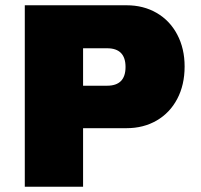

<svg xmlns="http://www.w3.org/2000/svg" viewBox="-20 -708 762 728"><path d="M74 -688H460Q524 -688 574 -659Q624 -630 652 -577Q680 -524 680 -456Q680 -386 652 -333Q624 -280 574 -251Q524 -222 460 -222H295V0H74ZM386 -383Q456 -383 456 -454Q456 -525 386 -525H295V-383Z"/></svg>

Font: Archivo Black
Style: Regular
Weight: 400
Designer: Hector Gatti
Foundry: Omnibus-Type
Version: Version 1.101; ttfautohint (v1.8)